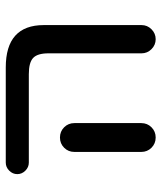

<svg xmlns="http://www.w3.org/2000/svg" viewBox="33 -593 560 666"><g transform="rotate(-90 313.0 -260.0)"><path d="M119 -282Q119 -303 133.5 -317.5Q148 -332 169 -332Q190 -332 204.5 -317.5Q219 -303 219 -282V-100V-50Q219 -29 204.5 -14.5Q190 0 169 0Q148 0 133.5 -14.5Q119 -29 119 -50V-100ZM82 -440Q66 -440 54 -452Q42 -464 42 -480Q42 -496 54 -508Q66 -520 82 -520H412Q559 -520 559 -388V-49Q559 -29 544.5 -14.5Q530 0 510 0Q490 0 475.5 -14.5Q461 -29 461 -49V-372Q461 -410 445 -425Q429 -440 389 -440Z"/></g></svg>

Font: Rounded Mplus 1c Medium
Style: Regular
Weight: 500
Version: Version 1.059.20150529